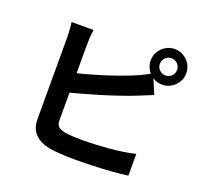

<svg xmlns="http://www.w3.org/2000/svg" viewBox="-145 -1000 1289 1213"><g transform="rotate(20 500.0 -394.0)"><path d="M773.6 -710Q773.6 -686 790.5 -669.2Q807.3 -652.3 831.3 -652.3Q855.2 -652.3 872.2 -669.2Q889.1 -686 889.1 -710Q889.1 -733.9 872.2 -750.9Q855.2 -767.8 831.3 -767.8Q807.3 -767.8 790.5 -750.9Q773.6 -733.9 773.6 -710ZM711.7 -710Q711.7 -742.9 728 -770Q744.3 -797.1 771.4 -813.4Q798.4 -829.8 831.3 -829.8Q864.2 -829.8 891.3 -813.4Q918.4 -797.1 934.7 -770Q951.1 -742.9 951.1 -710Q951.1 -677.1 934.7 -650.1Q918.4 -623 891.3 -606.7Q864.2 -590.4 831.3 -590.4Q798.4 -590.4 771.4 -606.7Q744.3 -623 728 -650.1Q711.7 -677.1 711.7 -710ZM306.6 -766.8Q303.3 -744.4 301.4 -714.4Q299.5 -684.3 299.5 -662.7Q299.5 -647.8 299.5 -610.2Q299.5 -572.5 299.5 -521.9Q299.5 -471.2 299.5 -415.6Q299.5 -360 299.5 -308.6Q299.5 -257.1 299.5 -217.1Q299.5 -177.1 299.5 -158.3Q299.5 -126 315.1 -113.8Q330.8 -101.6 364.3 -95.2Q387 -91.9 416.9 -90.5Q446.8 -89.1 479.8 -89.1Q519 -89.1 566.5 -91.3Q613.9 -93.6 662.5 -97.9Q711.2 -102.2 754.2 -109Q797.3 -115.7 828.3 -123.7V22.5Q781.5 29.2 719.1 33.7Q656.7 38.2 592.1 40.5Q527.6 42.7 472 42.7Q423.4 42.7 379.7 39.6Q336 36.6 303.6 31.6Q238.8 19.4 202.7 -17.1Q166.5 -53.6 166.5 -118.4Q166.5 -147 166.5 -193.5Q166.5 -239.9 166.5 -296.3Q166.5 -352.7 166.5 -410.5Q166.5 -468.3 166.5 -519.7Q166.5 -571.2 166.5 -609.1Q166.5 -647.1 166.5 -662.7Q166.5 -674.2 165.6 -693Q164.7 -711.9 163.3 -731.8Q162 -751.7 159.2 -766.8ZM240.8 -459.9Q289 -470.5 343.2 -485Q397.3 -499.5 452 -516.2Q506.7 -532.9 556.3 -550.7Q605.9 -568.5 645.1 -584.8Q671.9 -595.3 698.3 -608.4Q724.8 -621.4 754.2 -638.9L807.8 -512.1Q779 -500.7 747.4 -487.5Q715.8 -474.3 691.2 -464.7Q646.8 -447.6 590.6 -428.7Q534.3 -409.8 473.3 -391.5Q412.3 -373.3 352.6 -357Q292.9 -340.8 241.6 -329Z"/></g></svg>

Font: Noto Sans TC Thin
Style: Regular
Weight: 100
Designer: Ryoko NISHIZUKA 西塚涼子 (kana, bopomofo & ideographs); Paul D. Hunt (Latin, Greek & Cyrillic); Sandoll Communications 산돌커뮤니
Foundry: Adobe
Version: Version 2.004-H2;hotconv 1.0.118;makeotfexe 2.5.65603